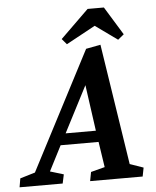

<svg xmlns="http://www.w3.org/2000/svg" viewBox="-111 -845 723 892"><g transform="rotate(-5 250.0 -399.0)"><path d="M-56 0 -49 -41 21 -62 308 -614 376 -627 463 -63 526 -41 518 0H273L281 -42L346 -59L328 -178H151L91 -61L154 -42L145 0ZM179 -231H320L290 -446ZM221 -643 199 -669 331 -798H407L488 -666L460 -643L357 -717Z"/></g></svg>

Font: Manuale SemiBold
Style: Italic
Weight: 600
Italic angle: -11°
Designer: Eduardo Tunni / Pablo Cosgaya
Foundry: Eduardo Tunni / Pablo Cosgaya
Version: Version 1.002